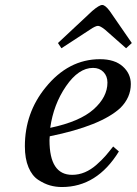

<svg xmlns="http://www.w3.org/2000/svg" viewBox="-20 -740 550 772"><path d="M213 -567 351 -696Q379 -720 391 -720Q403 -720 421 -696L510 -567L487 -546L402 -621Q383 -636 374 -636Q364 -636 342 -621L227 -546ZM80 -152Q80 -286 163 -388Q255 -502 382 -502Q441 -502 473.5 -473Q506 -444 506 -402Q506 -348 464 -306Q386 -234 180 -192Q179 -185 179 -176Q179 -37 270 -37Q297 -37 321.5 -47.5Q346 -58 368 -77.5Q390 -97 403.5 -112.5Q417 -128 435 -151L458 -131Q370 12 229 12Q204 12 181 5.5Q158 -1 133.5 -17Q109 -33 94.5 -67.5Q80 -102 80 -152ZM182 -226Q301 -251 356.5 -300.5Q412 -350 412 -408Q412 -434 396 -450.5Q380 -467 354 -467Q296 -467 245.5 -393.5Q195 -320 182 -226Z"/></svg>

Font: Lingua Franca
Style: Italic
Weight: 400
Italic angle: -13°
Version: Version 1.19